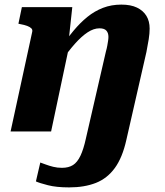

<svg xmlns="http://www.w3.org/2000/svg" viewBox="-20 -571 718 834"><path d="M26 0H202L285 -392H278L294 -540H75L60 -468L69 -466Q86 -463 98 -458.5Q110 -454 116 -448Q122 -442 120 -433ZM353 31Q343 77 329.5 105.5Q316 134 297 146Q278 158 249 158Q229 158 211 153.5Q193 149 178.5 143.5Q164 138 155 135L136 217Q151 224 188 233.5Q225 243 280 243Q347 243 396.5 223.5Q446 204 479 158.5Q512 113 529 36L616 -345Q622 -375 626 -400.5Q630 -426 630 -447Q630 -479 616 -502Q602 -525 575 -538Q548 -551 507 -551Q464 -551 427.5 -537Q391 -523 359.5 -497.5Q328 -472 299 -437Q270 -402 241 -358L246 -304Q277 -349 305.5 -381Q334 -413 360.5 -430.5Q387 -448 412 -448Q433 -448 442 -438Q451 -428 451 -411Q451 -403 449.5 -393.5Q448 -384 446 -372.5Q444 -361 440 -347Z"/></svg>

Font: Roboto Serif 20pt
Style: Bold Italic
Weight: 700
Italic angle: -10°
Version: Version 1.007